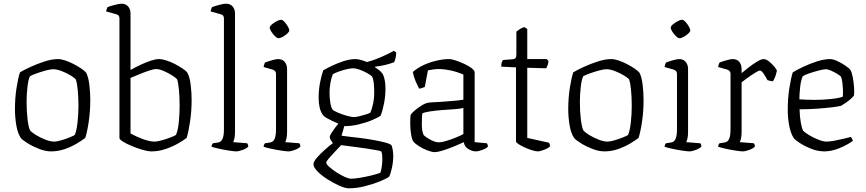

<svg xmlns="http://www.w3.org/2000/svg" viewBox="-20 -820 4690 1040"><path d="M257 0Q227 0 193 -13Q159 -26 131.5 -43Q104 -60 94 -71Q76 -96 68.5 -140.5Q61 -185 61 -228Q61 -290 69.5 -343.5Q78 -397 88 -428Q109 -441 145 -457.5Q181 -474 221 -487Q261 -500 294 -500Q311 -500 333.5 -492.5Q356 -485 379 -473Q402 -461 420.5 -448.5Q439 -436 447 -426Q459 -402 464 -360.5Q469 -319 469 -279Q469 -219 461 -163.5Q453 -108 442 -73Q425 -60 396 -42.5Q367 -25 331 -12.5Q295 0 257 0ZM274 -53Q288 -53 311.5 -60Q335 -67 356.5 -75.5Q378 -84 385 -89Q395 -112 400 -157Q405 -202 405 -246Q405 -293 401 -333.5Q397 -374 390 -391Q383 -399 361.5 -412Q340 -425 314 -435Q288 -445 268 -445Q253 -445 227.5 -438Q202 -431 178 -422.5Q154 -414 142 -407Q133 -388 128.5 -347Q124 -306 124 -268Q124 -216 129.5 -171.5Q135 -127 144 -112Q153 -102 176 -88Q199 -74 226 -63.5Q253 -53 274 -53Z M801 0Q781 0 752 -8.5Q723 -17 694 -29Q665 -41 646 -53Q627 -65 627 -72V-720Q627 -728 623.5 -734Q620 -740 609 -743L555 -758Q556 -766 558.5 -772Q561 -778 562 -781Q576 -787 601.5 -793.5Q627 -800 638 -800Q661 -800 674 -785Q687 -770 687 -746V-441Q712 -455 740.5 -468.5Q769 -482 796 -491Q823 -500 841 -500Q858 -500 881.5 -492.5Q905 -485 928 -473Q951 -461 969.5 -448.5Q988 -436 995 -426Q1008 -402 1013 -359.5Q1018 -317 1018 -279Q1018 -221 1010 -165Q1002 -109 991 -73Q973 -59 942 -41.5Q911 -24 874.5 -12Q838 0 801 0ZM818 -53Q832 -53 856.5 -60Q881 -67 903.5 -75.5Q926 -84 933 -89Q944 -112 948.5 -158Q953 -204 953 -246Q953 -296 949 -336Q945 -376 939 -391Q932 -399 911.5 -412Q891 -425 867 -435.5Q843 -446 824 -446Q813 -446 787.5 -437.5Q762 -429 734 -417.5Q706 -406 687 -398V-97Q716 -81 753 -67Q790 -53 818 -53Z M1259 0Q1249 0 1222.5 -4Q1196 -8 1168.5 -14Q1141 -20 1126 -25Q1126 -33 1129 -38Q1132 -43 1133 -44L1160 -48Q1177 -50 1185 -67Q1193 -84 1193 -119V-720Q1193 -728 1189.5 -734Q1186 -740 1175 -743L1121 -758Q1122 -766 1124.5 -772Q1127 -778 1128 -781Q1142 -787 1167.5 -793.5Q1193 -800 1204 -800Q1227 -800 1240 -785Q1253 -770 1253 -746V-105Q1253 -84 1249.5 -69.5Q1246 -55 1243 -50L1319 -44Q1325 -36 1325 -26Q1316 -16 1294.5 -8Q1273 0 1259 0Z M1542 0Q1532 0 1505 -4Q1478 -8 1450 -14Q1422 -20 1408 -25Q1408 -31 1410.5 -36.5Q1413 -42 1415 -44L1442 -48Q1459 -50 1467 -67Q1475 -84 1475 -119V-420Q1475 -437 1457 -443L1408 -457Q1409 -465 1411.5 -471.5Q1414 -478 1415 -481Q1429 -487 1452.5 -493.5Q1476 -500 1486 -500Q1510 -500 1522.5 -484.5Q1535 -469 1535 -446V-105Q1535 -83 1531.5 -69Q1528 -55 1525 -50L1601 -44Q1607 -37 1607 -26Q1598 -16 1577 -8Q1556 0 1542 0ZM1488 -613Q1481 -613 1470 -623.5Q1459 -634 1450 -648Q1441 -662 1441 -670Q1441 -678 1453 -688Q1465 -698 1479.5 -705.5Q1494 -713 1502 -713Q1510 -713 1520.5 -702Q1531 -691 1539 -677Q1547 -663 1547 -655Q1547 -648 1536 -638Q1525 -628 1511.5 -620.5Q1498 -613 1488 -613Z M1869 200Q1850 200 1818.5 186Q1787 172 1754.5 151.5Q1722 131 1700 108.5Q1678 86 1678 70Q1678 56 1695 36Q1712 16 1736.5 -6Q1761 -28 1783 -45Q1779 -50 1772.5 -60Q1766 -70 1766 -78Q1766 -84 1773.5 -96.5Q1781 -109 1792 -124Q1803 -139 1813 -150Q1770 -169 1751.5 -179.5Q1733 -190 1727 -200Q1706 -232 1706 -290Q1706 -336 1714.5 -377Q1723 -418 1731 -439Q1744 -447 1773.5 -461.5Q1803 -476 1839 -488Q1875 -500 1905 -500Q1919 -500 1939.5 -494Q1960 -488 1967 -484Q1992 -490 2020 -501Q2048 -512 2073 -524Q2098 -536 2113 -545L2126 -536Q2126 -520 2122.5 -505.5Q2119 -491 2115 -483Q2068 -465 2012 -459V-455Q2023 -448 2033 -440.5Q2043 -433 2054 -418Q2068 -387 2068 -341Q2068 -301 2060.5 -261.5Q2053 -222 2042 -194Q2028 -183 1994.5 -169Q1961 -155 1920 -145.5Q1879 -136 1845 -137L1830 -85Q1840 -83 1868 -80Q1896 -77 1932 -72.5Q1968 -68 2004 -61.5Q2040 -55 2066.5 -48Q2093 -41 2101 -33Q2110 -6 2110 25Q2110 57 2103 89Q2096 121 2088 137Q2071 149 2035 163.5Q1999 178 1955 189Q1911 200 1869 200ZM1898 -186Q1909 -186 1927.5 -190.5Q1946 -195 1963 -200.5Q1980 -206 1985 -209Q1994 -226 2000.5 -256.5Q2007 -287 2007 -318Q2007 -347 2004.5 -370Q2002 -393 1995 -406Q1987 -414 1968 -424.5Q1949 -435 1928.5 -442.5Q1908 -450 1893 -450Q1878 -450 1855.5 -444.5Q1833 -439 1812.5 -431.5Q1792 -424 1783 -418Q1775 -400 1770 -372.5Q1765 -345 1765 -318Q1765 -288 1769.5 -262Q1774 -236 1782 -226Q1787 -220 1809 -210.5Q1831 -201 1856.5 -193.5Q1882 -186 1898 -186ZM1882 148Q1900 148 1930 143Q1960 138 1991 130.5Q2022 123 2040 116Q2045 105 2048 82Q2051 59 2051 43Q2051 33 2050 20Q2049 7 2045 0Q2043 -2 2022 -6Q2001 -10 1971.5 -14.5Q1942 -19 1911 -23Q1880 -27 1857 -30Q1834 -33 1828 -34Q1811 -16 1792 4Q1773 24 1760 39.5Q1747 55 1747 61Q1747 69 1763 83.5Q1779 98 1802 113Q1825 128 1847 138Q1869 148 1882 148Z M2335 4Q2319 4 2294.5 -5.5Q2270 -15 2249 -28.5Q2228 -42 2220 -52Q2212 -62 2207 -90.5Q2202 -119 2202 -152Q2202 -164 2202.5 -175Q2203 -186 2204 -196Q2204 -200 2214 -210Q2224 -220 2239 -231.5Q2254 -243 2269.5 -252Q2285 -261 2296 -263Q2307 -265 2324 -266Q2341 -267 2363 -268Q2390 -270 2428.5 -273Q2467 -276 2490 -280V-416Q2456 -431 2421 -438.5Q2386 -446 2357 -446Q2343 -446 2328 -444Q2313 -442 2298 -439L2281 -349Q2277 -348 2269 -344.5Q2261 -341 2250 -340Q2242 -355 2232 -378Q2222 -401 2216 -430Q2242 -453 2276.5 -468.5Q2311 -484 2347 -492Q2383 -500 2412 -500Q2426 -500 2448.5 -492.5Q2471 -485 2495 -474Q2519 -463 2535 -450.5Q2551 -438 2551 -428V-50L2617 -44Q2619 -42 2621 -36.5Q2623 -31 2623 -26Q2615 -16 2592.5 -8Q2570 0 2557 0Q2538 0 2517 -12.5Q2496 -25 2492 -50Q2462 -36 2431 -23.5Q2400 -11 2374.5 -3.5Q2349 4 2335 4ZM2358 -49Q2372 -49 2397 -56.5Q2422 -64 2448 -74.5Q2474 -85 2490 -94V-235Q2460 -229 2435 -228Q2410 -227 2375 -224Q2340 -221 2309 -216.5Q2278 -212 2267 -205Q2265 -177 2265 -143.5Q2265 -110 2275 -88Q2289 -75 2313.5 -62Q2338 -49 2358 -49Z M2893 0Q2882 0 2862.5 -6Q2843 -12 2823 -21Q2803 -30 2789 -39Q2775 -48 2775 -54V-455L2695 -459Q2695 -474 2698.5 -483.5Q2702 -493 2705 -495L2756 -499Q2767 -500 2772 -505Q2777 -510 2777 -526V-649Q2785 -655 2797 -663Q2809 -671 2821 -673L2836 -663V-500H2942L2951 -489Q2950 -477 2946 -466Q2942 -455 2939 -450L2836 -453V-73L2953 -47Q2959 -41 2959 -27Q2953 -20 2940 -14Q2927 -8 2913.5 -4Q2900 0 2893 0Z M3254 0Q3224 0 3190 -13Q3156 -26 3128.5 -43Q3101 -60 3091 -71Q3073 -96 3065.5 -140.5Q3058 -185 3058 -228Q3058 -290 3066.5 -343.5Q3075 -397 3085 -428Q3106 -441 3142 -457.5Q3178 -474 3218 -487Q3258 -500 3291 -500Q3308 -500 3330.5 -492.5Q3353 -485 3376 -473Q3399 -461 3417.5 -448.5Q3436 -436 3444 -426Q3456 -402 3461 -360.5Q3466 -319 3466 -279Q3466 -219 3458 -163.5Q3450 -108 3439 -73Q3422 -60 3393 -42.5Q3364 -25 3328 -12.5Q3292 0 3254 0ZM3271 -53Q3285 -53 3308.5 -60Q3332 -67 3353.5 -75.5Q3375 -84 3382 -89Q3392 -112 3397 -157Q3402 -202 3402 -246Q3402 -293 3398 -333.5Q3394 -374 3387 -391Q3380 -399 3358.5 -412Q3337 -425 3311 -435Q3285 -445 3265 -445Q3250 -445 3224.5 -438Q3199 -431 3175 -422.5Q3151 -414 3139 -407Q3130 -388 3125.5 -347Q3121 -306 3121 -268Q3121 -216 3126.5 -171.5Q3132 -127 3141 -112Q3150 -102 3173 -88Q3196 -74 3223 -63.5Q3250 -53 3271 -53Z M3714 0Q3704 0 3677 -4Q3650 -8 3622 -14Q3594 -20 3580 -25Q3580 -31 3582.5 -36.5Q3585 -42 3587 -44L3614 -48Q3631 -50 3639 -67Q3647 -84 3647 -119V-420Q3647 -437 3629 -443L3580 -457Q3581 -465 3583.5 -471.5Q3586 -478 3587 -481Q3601 -487 3624.5 -493.5Q3648 -500 3658 -500Q3682 -500 3694.5 -484.5Q3707 -469 3707 -446V-105Q3707 -83 3703.5 -69Q3700 -55 3697 -50L3773 -44Q3779 -37 3779 -26Q3770 -16 3749 -8Q3728 0 3714 0ZM3660 -613Q3653 -613 3642 -623.5Q3631 -634 3622 -648Q3613 -662 3613 -670Q3613 -678 3625 -688Q3637 -698 3651.5 -705.5Q3666 -713 3674 -713Q3682 -713 3692.5 -702Q3703 -691 3711 -677Q3719 -663 3719 -655Q3719 -648 3708 -638Q3697 -628 3683.5 -620.5Q3670 -613 3660 -613Z M4003 0Q3993 0 3966.5 -4Q3940 -8 3912.5 -14Q3885 -20 3870 -25Q3870 -31 3872.5 -36.5Q3875 -42 3877 -44L3904 -48Q3921 -50 3929 -67Q3937 -84 3937 -119V-420Q3937 -437 3919 -443L3870 -457Q3871 -465 3873.5 -471.5Q3876 -478 3877 -481Q3891 -487 3914.5 -493.5Q3938 -500 3948 -500Q3972 -500 3984.5 -485Q3997 -470 3997 -446V-424Q4010 -435 4033 -453Q4056 -471 4079.5 -485.5Q4103 -500 4116 -500Q4130 -500 4146.5 -486.5Q4163 -473 4175.5 -457.5Q4188 -442 4188 -436Q4187 -430 4182 -413Q4177 -396 4167 -380Q4158 -380 4149.5 -382.5Q4141 -385 4137 -386Q4130 -400 4117.5 -419Q4105 -438 4097 -438Q4091 -438 4077 -430Q4063 -422 4047 -411Q4031 -400 4017 -389.5Q4003 -379 3997 -374V-105Q3997 -83 3993.5 -69Q3990 -55 3987 -50L4063 -44Q4065 -42 4067 -37.5Q4069 -33 4069 -26Q4060 -16 4038.5 -8Q4017 0 4003 0Z M4445 0Q4409 0 4373 -14.5Q4337 -29 4311.5 -46Q4286 -63 4280 -71Q4263 -97 4255 -138.5Q4247 -180 4247 -225Q4247 -288 4255.5 -341.5Q4264 -395 4274 -428Q4293 -440 4328.5 -457Q4364 -474 4404 -487Q4444 -500 4476 -500Q4492 -500 4515 -489.5Q4538 -479 4558.5 -465Q4579 -451 4587 -440Q4594 -429 4599 -402.5Q4604 -376 4606 -348Q4608 -320 4606 -303Q4598 -292 4584 -280.5Q4570 -269 4556.5 -260Q4543 -251 4536 -247Q4526 -244 4491.5 -239.5Q4457 -235 4409 -231.5Q4361 -228 4311 -228Q4312 -189 4317.5 -157.5Q4323 -126 4330 -112Q4341 -101 4364.5 -87Q4388 -73 4414 -63Q4440 -53 4457 -53Q4474 -53 4500.5 -58Q4527 -63 4552 -69Q4577 -75 4588 -78Q4592 -76 4595.5 -68.5Q4599 -61 4600 -57Q4566 -33 4524.5 -16.5Q4483 0 4445 0ZM4391 -279Q4435 -279 4479 -283.5Q4523 -288 4545 -296Q4547 -312 4546 -333.5Q4545 -355 4542.5 -374.5Q4540 -394 4535 -405Q4531 -410 4515.5 -419.5Q4500 -429 4482.5 -437Q4465 -445 4453 -445Q4441 -445 4414.5 -438Q4388 -431 4363 -422.5Q4338 -414 4328 -407Q4318 -385 4314 -347Q4310 -309 4310 -282Q4324 -281 4345.5 -280Q4367 -279 4391 -279Z"/></svg>

Font: Texturina Thin
Style: Regular
Weight: 100
Designer: Guillermo Torres Carreño
Foundry: Omnibus-Type
Version: Version 1.002; ttfautohint (v1.8.3)